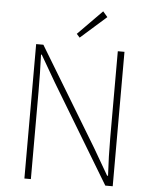

<svg xmlns="http://www.w3.org/2000/svg" viewBox="-61 -983 818 1033"><g transform="rotate(5 348.0 -466.5)"><path d="M110 0V-726H149L469 -197L552 -54H557Q551 -159 551 -259V-726H587V0H547L228 -529L145 -672H141Q143 -621 144 -573Q145 -525 145 -473V0ZM340 -781 323 -800 454 -933 479 -904Z"/></g></svg>

Font: Source Han Sans SC ExtraLight
Style: Regular
Weight: 250
Designer: Ryoko NISHIZUKA 西塚涼子 (kana, bopomofo & ideographs); Paul D. Hunt (Latin, Greek & Cyrillic); Sandoll Communications 산돌커뮤니
Foundry: Adobe
Version: Version 2.004;hotconv 1.0.118;makeotfexe 2.5.65603